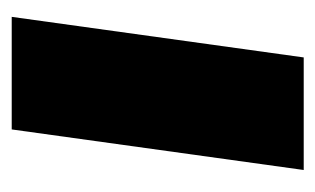

<svg xmlns="http://www.w3.org/2000/svg" viewBox="-128 -424 551 336"><g transform="rotate(90 148.0 -255.5)"><path d="M9 0 80 -511H277L206 0Z"/></g></svg>

Font: Chivo Medium Black
Style: Italic
Weight: 900
Italic angle: -8.05°
Version: Version 2.002